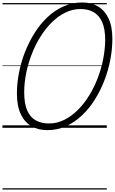

<svg xmlns="http://www.w3.org/2000/svg" viewBox="-20 -1035 930 1555"><path d="M363 19Q291 19 235.5 -12.5Q180 -44 148.5 -110Q117 -176 117 -278Q117 -359 133.5 -445Q150 -531 182.5 -613.5Q215 -696 260.5 -768.5Q306 -841 365 -896.5Q424 -952 495 -983.5Q566 -1015 646 -1015Q719 -1015 773.5 -983Q828 -951 859 -886Q890 -821 890 -720Q890 -638 873.5 -551.5Q857 -465 825 -382.5Q793 -300 747.5 -227.5Q702 -155 643 -99.5Q584 -44 514 -12.5Q444 19 363 19ZM377 -35Q442 -35 501 -64.5Q560 -94 610.5 -144.5Q661 -195 702 -261.5Q743 -328 772 -404Q801 -480 816 -558Q831 -636 832 -709Q832 -802 807 -857Q782 -912 737.5 -937Q693 -962 633 -962Q568 -962 509 -933Q450 -904 398.5 -853Q347 -802 306 -735.5Q265 -669 236 -593.5Q207 -518 191.5 -440Q176 -362 176 -288Q176 -195 201 -139Q226 -83 271.5 -59Q317 -35 377 -35ZM0 490H845V500H0ZM0 -20H845V0H0ZM0 -505H845V-500H0ZM0 -1010H845V-1000H0Z"/></svg>

Font: Playwrite RO Guides
Style: Regular
Weight: 400
Designer: Veronika Burian, José Scaglione
Foundry: TypeTogether
Version: Version 1.003